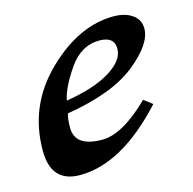

<svg xmlns="http://www.w3.org/2000/svg" viewBox="-80 -562 656 653"><g transform="rotate(-15 248.5 -236.0)"><path d="M125.5 9.8Q23.4 9.8 23.4 -103Q23.4 -261.2 137.2 -371.8Q251 -482.4 374 -482.4Q413.6 -482.4 439.2 -464.6Q464.8 -446.8 464.8 -415.5Q464.8 -361.3 383.5 -295.9Q302.2 -230.5 139.2 -203.6Q133.3 -188.5 133.3 -154.3Q133.3 -86.9 229.5 -86.9Q300.8 -86.9 397.9 -182.1L427.7 -159.2Q272.9 9.8 125.5 9.8ZM146.5 -246.6Q247.1 -262.7 302.7 -297.4Q358.4 -332 358.4 -373Q358.4 -415.5 305.7 -415.5Q241.2 -415.5 198 -352.8Q154.8 -290 146.5 -246.6Z"/></g></svg>

Font: Kelvinch
Style: Bold Italic
Weight: 700
Italic angle: -10°
Designer: Paul James Miller
Foundry: High-Logic / Made with FontCreator
Version: Version 3.30 September 23, 2016